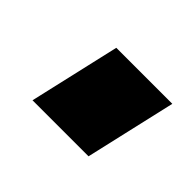

<svg xmlns="http://www.w3.org/2000/svg" viewBox="-52 -202 269 269"><g transform="rotate(45 83.0 -67.5)"><path d="M55 -135H166L135 0H24Z"/></g></svg>

Font: Cairo SemiBold
Style: Italic
Weight: 600
Italic angle: -13°
Designer: Mohamed Gaber, Accademia di Belle Arti di Urbino and others
Foundry: Kief Type Foundry, Accademia di Belle Arti di Urbino and others
Version: Version 3.011